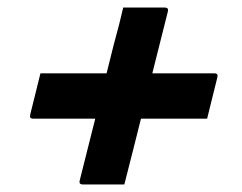

<svg xmlns="http://www.w3.org/2000/svg" viewBox="-20 -554 640 508"><path d="M87 -360H262Q267 -379 271.5 -398Q276 -417 281 -436Q289 -465 295.5 -490.5Q302 -516 306 -534H416Q427 -534 424 -523Q414 -482 403.5 -441.5Q393 -401 383 -360H547Q558 -360 555 -349Q548 -321 541.5 -294.5Q535 -268 528 -240H353Q342 -196 331 -152.5Q320 -109 309 -66H199Q188 -66 191 -77Q201 -118 211.5 -158.5Q222 -199 232 -240H68Q57 -240 60 -251Q67 -279 73.5 -305.5Q80 -332 87 -360Z"/></svg>

Font: Recursive Sn Lnr St SmB
Style: Italic
Weight: 600
Italic angle: -15°
Version: Version 1.079;hotconv 1.0.112;makeotfexe 2.5.65598; ttfautoh